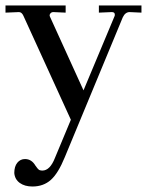

<svg xmlns="http://www.w3.org/2000/svg" viewBox="-33 -440 538 699"><path d="M85 239Q57 239 39 226Q21 213 19 190Q19 166 30 152.5Q41 139 58 139Q82 139 96 163Q104 175 110 179Q116 181 121 181Q149 181 167 135L225 -4L52 -383Q46 -396 36 -396L-13 -394V-420H206V-394L161 -396Q154 -396 150 -390.5Q146 -385 149 -379L271 -111L384 -381Q385 -382 385 -387Q385 -396 374 -396L327 -394V-420H482V-394L439 -396Q423 -396 414 -377L203 132Q179 191 152 215Q125 239 85 239Z"/></svg>

Font: UnnaRegular
Style: Regular
Weight: 400
Designer: Jorge de Buen Unna
Foundry: Omnibus-Type
Version: Version 2.008;hotconv 1.0.109;makeotfexe 2.5.65596